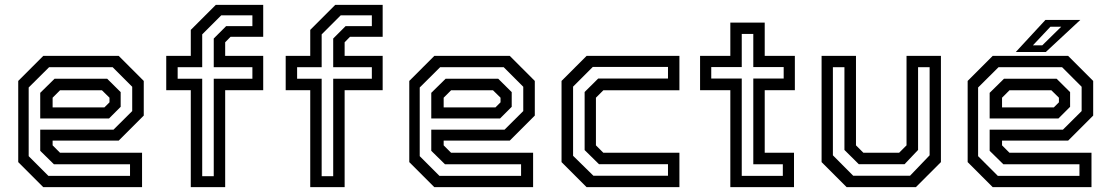

<svg xmlns="http://www.w3.org/2000/svg" viewBox="-20 -770 4573 790"><path d="M468.5 -540 571.5 -437V-294.5L468.5 -191.5H196.5V-172L227 -141.5H564.5V0H158L55 -103V-437L158 -540ZM421 -446 476.5 -391V-330.5L428.5 -282.5H145.5V-388L204.5 -446ZM443.5 -493.5H182L98 -410V-127.5L179 -46.5H515V-94H202L145.5 -149.5V-236.5H447L524 -313V-413ZM399.5 -398.5H227L196.5 -368V-328H409.5L430.5 -349V-368Z M765 0V-399H664V-540H765V-647L868 -750H1063V-618.5H928.5L906.5 -596V-540H1063V-399H906.5V0ZM812 -45H859.5V-446H1018.5V-493.5H859.5V-611.5L910.5 -662.5H1018.5V-707H890.5L812 -628.5V-493.5H711V-446H812ZM1256.5 0V-399H1155.5V-540H1256.5V-647L1359.5 -750H1554.5V-618.5H1420L1398 -596V-540H1554.5V-399H1398V0ZM1303.5 -45H1351V-446H1510V-493.5H1351V-611.5L1402 -662.5H1510V-707H1382L1303.5 -628.5V-493.5H1202.5V-446H1303.5Z M2077.5 -540 2180.5 -437V-294.5L2077.5 -191.5H1805.5V-172L1836 -141.5H2173.5V0H1767L1664 -103V-437L1767 -540ZM2030 -446 2085.5 -391V-330.5L2037.5 -282.5H1754.5V-388L1813.5 -446ZM2052.5 -493.5H1791L1707 -410V-127.5L1788 -46.5H2124V-94H1811L1754.5 -149.5V-236.5H2056L2133 -313V-413ZM2008.5 -398.5H1836L1805.5 -368V-328H2018.5L2039.5 -349V-368Z M2393.5 0 2290.5 -103V-437L2393.5 -540H2775.5V-398.5H2462.5L2432 -368V-172L2462.5 -141.5H2775.5V0ZM2421.5 -47H2728.5V-94.5H2444.5L2385.5 -152.5V-391.5L2441.5 -447H2728.5V-494.5H2419L2338 -413.5V-129Z M2985 0V-399H2860.5V-540H2985V-677H3126.5V-540H3250.5V-399H3126.5V-141.5H3247V0ZM3032 -46.5H3201V-94H3079.5V-447H3204.5V-494H3079.5V-630.5H3032V-494H2906.5V-447H3032Z M3463.5 0 3360.5 -103V-540H3502V-172L3532.5 -141.5H3679.5L3710 -172V-540H3851.5V-103L3748.5 0ZM3490.5 -47H3724.5L3805 -131V-493.5H3757.5V-153L3702 -94.5H3513.5L3454.5 -153V-493.5H3407V-131Z M4375 -540 4478 -437V-294.5L4375 -191.5H4103V-172L4133.5 -141.5H4471V0H4064.5L3961.5 -103V-437L4064.5 -540ZM4327.5 -446 4383 -391V-330.5L4335 -282.5H4052V-388L4111 -446ZM4350 -493.5H4088.5L4004.5 -410V-127.5L4085.5 -46.5H4421.5V-94H4108.5L4052 -149.5V-236.5H4353.5L4430.5 -313V-413ZM4306 -398.5H4133.5L4103 -368V-328H4316L4337 -349V-368ZM4159.5 -556 4281.5 -688H4425L4283 -556ZM4230 -583.5H4268.5L4346.5 -660H4302Z"/></svg>

Font: Tourney Thin Medium
Style: Regular
Weight: 500
Version: Version 1.015